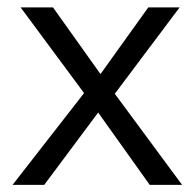

<svg xmlns="http://www.w3.org/2000/svg" viewBox="-20 -518 545 534"><path d="M299.3 -257.2 479.6 -497.5H392.5L259.5 -312L127.3 -497.5H37.3L213.8 -259.1L15 -3.9H103.1L253 -205L396.4 -3.9H486.4Z"/></svg>

Font: Diatome
Style: Regular
Weight: 400
Designer: 15.100.17
Foundry: 15.100.17
Version: Version 1.008;Fontself Maker 3.5.8